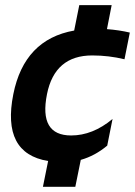

<svg xmlns="http://www.w3.org/2000/svg" viewBox="-20 -718 519 738"><path d="M265.1 -600.6 284.7 -698.2H409.2L391.1 -606Q438 -602.5 479 -592.8L458.5 -490.2Q397.9 -504.9 334.5 -504.9Q190.4 -504.9 160.6 -356Q128.9 -197.3 253.4 -197.3Q336.4 -197.3 412.6 -260.7L392.1 -158.2Q344.7 -118.7 290.5 -103.5L269.5 0H145L165 -99.1Q-14.2 -128.4 31.2 -356Q73.2 -566.4 265.1 -600.6Z"/></svg>

Font: Sansation
Style: Bold Italic
Weight: 700
Designer: Bernd Montag
Version: Version 1.301